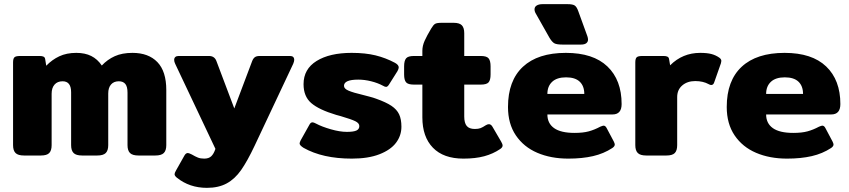

<svg xmlns="http://www.w3.org/2000/svg" viewBox="-20 -750 4096 926"><path d="M43 -50V-449Q43 -467 49.5 -473.5Q56 -480 77 -480H172Q184 -480 190.5 -476.5Q197 -473 198 -464L203 -433Q231 -462 266 -478.5Q301 -495 348 -495Q390 -495 420 -480Q450 -465 471 -434Q498 -463 533.5 -479Q569 -495 619 -495Q696 -495 739 -450.5Q782 -406 782 -316V-50Q782 -24 770 -12Q758 0 729 0H648Q619 0 607 -12Q595 -24 595 -50V-303Q595 -332 584.5 -345Q574 -358 553 -358Q529 -358 515.5 -342.5Q502 -327 502 -299V-50Q502 -24 490 -12Q478 0 449 0H376Q347 0 335 -12Q323 -24 323 -50V-305Q323 -358 282 -358Q257 -358 243 -342Q229 -326 229 -298V-50Q229 -24 217.5 -12Q206 0 177 0H96Q67 0 55 -12Q43 -24 43 -50Z M833 107Q822 98 822 90Q822 84 829 72L869 1Q876 -12 886 -12Q891 -12 905 -5Q922 5 934.5 10Q947 15 965 15Q987 15 999 3.5Q1011 -8 1019 -32L825 -442Q820 -452 820 -461Q820 -470 825.5 -475Q831 -480 841 -480H988Q1015 -480 1024 -455L1110 -227L1196 -455Q1201 -468 1209 -474Q1217 -480 1232 -480H1379Q1399 -480 1399 -461Q1399 -454 1394 -442L1208 -47Q1173 27 1143 70Q1113 113 1073.5 134.5Q1034 156 978 156Q894 156 833 107Z M1444 -37Q1425 -49 1425 -58Q1425 -63 1430 -73L1472 -148Q1478 -160 1487 -160Q1493 -160 1504 -154Q1532 -139 1575.5 -126.5Q1619 -114 1653 -114Q1685 -114 1699 -120.5Q1713 -127 1713 -142Q1713 -156 1693.5 -165.5Q1674 -175 1623 -190L1601 -196Q1518 -221 1481 -253Q1444 -285 1444 -344Q1444 -417 1507 -456Q1570 -495 1676 -495Q1742 -495 1791 -483Q1840 -471 1885 -447Q1903 -437 1903 -425Q1903 -418 1897 -407L1856 -342Q1849 -331 1842 -331Q1836 -331 1826 -337Q1802 -350 1770 -358Q1738 -366 1708 -366Q1639 -366 1639 -336Q1639 -322 1661.5 -312.5Q1684 -303 1731 -292Q1742 -289 1761.5 -284Q1781 -279 1794 -274Q1842 -257 1868 -239.5Q1894 -222 1905 -198.5Q1916 -175 1916 -139Q1916 -96 1890 -61.5Q1864 -27 1810 -6Q1756 15 1677 15Q1536 15 1444 -37Z M2017 -184V-342H1976Q1948 -342 1938.5 -353Q1929 -364 1929 -391V-430Q1929 -457 1938.5 -468.5Q1948 -480 1976 -480H2017V-505Q2017 -529 2028 -553.5Q2039 -578 2060 -613Q2070 -630 2078.5 -635Q2087 -640 2109 -640H2168Q2196 -640 2207.5 -628Q2219 -616 2219 -590V-480H2299Q2327 -480 2336.5 -468.5Q2346 -457 2346 -430V-391Q2346 -364 2336.5 -353Q2327 -342 2299 -342H2219V-188Q2219 -157 2231 -142.5Q2243 -128 2270 -128Q2287 -128 2297.5 -132Q2308 -136 2323 -146Q2331 -151 2338 -151Q2348 -151 2355 -139L2397 -67Q2404 -55 2404 -48Q2404 -39 2392 -31Q2358 -8 2315.5 3.5Q2273 15 2215 15Q2119 15 2068 -37.5Q2017 -90 2017 -184Z M2630 -568 2565 -683Q2558 -694 2558 -705Q2558 -717 2568.5 -723.5Q2579 -730 2597 -730H2717Q2743 -730 2752.5 -723Q2762 -716 2769 -696L2813 -575Q2816 -566 2816 -559Q2816 -548 2807.5 -541.5Q2799 -535 2782 -535H2693Q2664 -535 2653 -541.5Q2642 -548 2630 -568ZM2430 -234Q2430 -361 2502 -428Q2574 -495 2709 -495Q2841 -495 2909.5 -429.5Q2978 -364 2978 -248Q2978 -198 2934 -198H2620Q2620 -155 2652.5 -132Q2685 -109 2751 -109Q2792 -109 2819.5 -116.5Q2847 -124 2875 -139Q2887 -144 2891 -144Q2900 -144 2906 -132L2940 -68Q2945 -58 2945 -53Q2945 -44 2933 -36Q2892 -9 2840 3Q2788 15 2721 15Q2637 15 2571.5 -13Q2506 -41 2468 -97Q2430 -153 2430 -234ZM2798 -297Q2798 -335 2776 -356Q2754 -377 2710 -377Q2666 -377 2643 -355.5Q2620 -334 2620 -297Z M3044 -50V-449Q3044 -467 3050.5 -473.5Q3057 -480 3078 -480H3181Q3193 -480 3199.5 -476.5Q3206 -473 3207 -464L3212 -435Q3272 -495 3357 -495Q3390 -495 3411 -489.5Q3432 -484 3449 -472Q3459 -465 3459 -456Q3459 -453 3457 -445L3425 -354Q3421 -340 3410 -340Q3405 -340 3398 -344Q3371 -359 3333 -359Q3295 -359 3270.5 -338Q3246 -317 3246 -282V-50Q3246 -24 3234.5 -12Q3223 0 3194 0H3097Q3068 0 3056 -12Q3044 -24 3044 -50Z M3485 -234Q3485 -361 3557 -428Q3629 -495 3764 -495Q3896 -495 3964.5 -429.5Q4033 -364 4033 -248Q4033 -198 3989 -198H3675Q3675 -155 3707.5 -132Q3740 -109 3806 -109Q3847 -109 3874.5 -116.5Q3902 -124 3930 -139Q3942 -144 3946 -144Q3955 -144 3961 -132L3995 -68Q4000 -58 4000 -53Q4000 -44 3988 -36Q3947 -9 3895 3Q3843 15 3776 15Q3692 15 3626.5 -13Q3561 -41 3523 -97Q3485 -153 3485 -234ZM3853 -297Q3853 -335 3831 -356Q3809 -377 3765 -377Q3721 -377 3698 -355.5Q3675 -334 3675 -297Z"/></svg>

Font: Mitr SemiBold
Style: Regular
Weight: 600
Designer: Thanarat Vachiruckul
Foundry: Cadson Demak
Version: Version 1.003